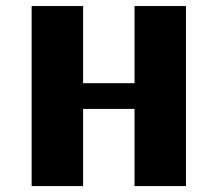

<svg xmlns="http://www.w3.org/2000/svg" viewBox="-20 -628 734 648"><path d="M86.8 0V-607.6H260.4V-347.2H434V-607.6H607.6V0H434V-260.4H260.4V0Z"/></svg>

Font: 8-bit Operator+ 8
Style: Bold
Weight: 700
Designer: GrandChaos9000
Version: Version 1.3.0 - August 1, 2014